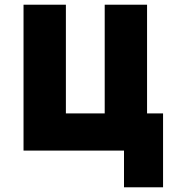

<svg xmlns="http://www.w3.org/2000/svg" viewBox="-20 -640 740 816"><path d="M507 156V0H80V-620H260V-158H425V-620H605V-158H673V156Z"/></svg>

Font: Martian Mono ExtraBold
Style: Regular
Weight: 800
Monospace: yes
Designer: Roman Shamin
Foundry: Evil Martians
Version: Version 1.000; ttfautohint (v1.8.4.7-5d5b)